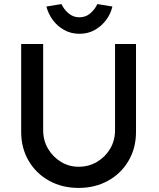

<svg xmlns="http://www.w3.org/2000/svg" viewBox="-20 -917 780 943"><path d="M84 -269V-701H192V-278Q192 -227 216 -186.5Q240 -146 279.5 -122Q319 -98 366 -98Q416 -98 456.5 -122Q497 -146 521 -186.5Q545 -227 545 -278V-701H648V-269Q648 -190 611.5 -127.5Q575 -65 511 -29.5Q447 6 366 6Q285 6 221 -29.5Q157 -65 120.5 -127.5Q84 -190 84 -269ZM208 -885 282 -897Q293 -872 316 -852Q339 -832 370 -832Q401 -832 424 -852Q447 -872 458 -897L532 -885Q524 -849 501 -818.5Q478 -788 445 -769.5Q412 -751 370 -751Q329 -751 295.5 -769.5Q262 -788 239.5 -818.5Q217 -849 208 -885Z"/></svg>

Font: Our Lexend
Style: Regular
Weight: 400
Designer: Bonnie Shaver-Troup, Thomas Jockin
Foundry: Lexend
Version: Version 1.007